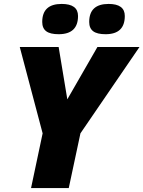

<svg xmlns="http://www.w3.org/2000/svg" viewBox="-20 -952 726 972"><path d="M193.8 -840.8Q193.8 -932.1 292 -932.1Q375 -932.1 375 -871.1Q375 -778.8 276.9 -778.8Q233.9 -778.8 213.9 -793.9Q193.8 -809.1 193.8 -840.8ZM431.6 -840.8Q431.6 -932.1 529.8 -932.1Q611.8 -932.1 611.8 -871.1Q611.8 -778.8 514.6 -778.8Q471.7 -778.8 451.7 -793.9Q431.6 -809.1 431.6 -840.8ZM686 -713.9 387.2 -276.9 328.1 0H137.2L195.8 -276.9L80.1 -713.9H276.9L320.8 -449.2L473.1 -713.9Z"/></svg>

Font: Open Sans Hebrew Extra Bold
Style: Italic
Weight: 800
Italic angle: -12°
Foundry: Ascender Corporation, Yanek Iontef
Version: Version 2.001;PS 002.001;hotconv 1.0.70;makeotf.lib2.5.58329